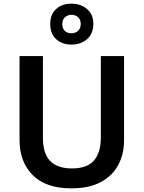

<svg xmlns="http://www.w3.org/2000/svg" viewBox="-20 -1021 787 1051"><path d="M659 -252Q659 -178 627.5 -118.5Q596 -59 532 -24.5Q468 10 370 10Q231 10 159 -62.5Q87 -135 87 -254V-714H215V-267Q215 -180 255 -139.5Q295 -99 374 -99Q457 -99 494.5 -142.5Q532 -186 532 -268V-714H659ZM372 -777Q319 -777 287 -807Q255 -837 255 -890Q255 -942 287 -971.5Q319 -1001 371 -1001Q422 -1001 456.5 -971.5Q491 -942 491 -891Q491 -837 457 -807Q423 -777 372 -777ZM371 -839Q393 -839 407.5 -852.5Q422 -866 422 -890Q422 -913 407.5 -926.5Q393 -940 372 -940Q350 -940 335.5 -926.5Q321 -913 321 -890Q321 -866 334 -852.5Q347 -839 371 -839Z"/></svg>

Font: Noto Sans Tangsa SemiBold
Style: Regular
Weight: 600
Version: Version 1.504